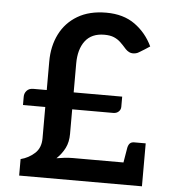

<svg xmlns="http://www.w3.org/2000/svg" viewBox="-52 -777 734 824"><g transform="rotate(5 315.0 -364.5)"><path d="M61 0V-71Q96 -80 121.5 -103.5Q147 -127 147 -168V-303H51V-339Q51 -354 61 -365Q71 -376 89 -376H147V-499Q147 -565 173 -617Q199 -669 249.5 -699Q300 -729 373 -729Q447 -729 496.5 -693.5Q546 -658 573 -601Q561 -593 550 -586Q539 -579 527 -572Q521 -568 514 -566.5Q507 -565 501 -565Q485 -565 470 -580Q456 -596 443.5 -608Q431 -620 414.5 -627Q398 -634 373 -634Q318 -634 290.5 -598Q263 -562 263 -500V-376H472V-332Q472 -320 463 -311.5Q454 -303 440 -303H263V-197Q263 -162 250 -136Q237 -110 214 -88Q231 -91 248.5 -93Q266 -95 284 -95H590V0ZM498 -71 513 -160Q516 -173 522.5 -179Q529 -185 541 -185H590V-95Z"/></g></svg>

Font: Aleo SemiBold
Style: Regular
Weight: 600
Designer: Alessio Laiso
Foundry: Alessio Laiso
Version: Version 2.001;gftools[0.9.29]